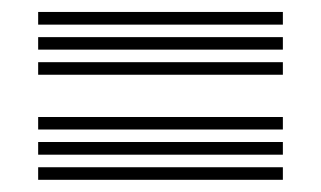

<svg xmlns="http://www.w3.org/2000/svg" viewBox="-20 -521 532 318"><path d="M43.2 -480.2V-501.2H448.5V-480.2ZM43.2 -438.8V-459.5H448.5V-438.8ZM43.2 -397.2V-418H448.5V-397.2ZM43.2 -306.5V-327.2H448.5V-306.5ZM43.2 -264.8V-285.8H448.5V-264.8ZM43.2 -223.2V-244H448.5V-223.2Z"/></svg>

Font: Big Shoulders Inline Display ExtraBold
Style: Regular
Weight: 800
Designer: Patric King
Foundry: XO Type Co
Version: Version 1.000